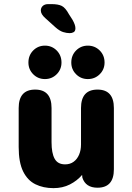

<svg xmlns="http://www.w3.org/2000/svg" viewBox="-20 -928 659 958"><path d="M155.4 -481Q237.2 -481 237.2 -388.8V-218.7Q237.2 -163.5 252.8 -135.7Q268.3 -107.9 304.9 -107.9Q329.8 -107.9 347.4 -120.9Q365.1 -133.8 374.7 -156.4Q384.2 -179 384.2 -206.8V-388.8Q384.2 -481 466.5 -481Q548.2 -481 548.2 -388.8V-83.2Q548.2 8.6 466.5 8.6Q407.2 8.6 390.9 -41.6L389.7 -55.3Q364.8 -26.1 328.7 -7.7Q292.6 10.7 246.8 10.7Q195.9 10.7 156.7 -8.6Q117.4 -27.9 95.3 -72.9Q73.2 -117.9 73.2 -194.6V-388.8Q73.2 -481 155.4 -481ZM204.2 -533.5Q169.7 -533.5 145.7 -557.5Q121.8 -581.5 121.8 -616.1Q121.8 -652 145.7 -676.2Q169.7 -700.3 204.2 -700.3Q238.8 -700.3 262.8 -676.2Q286.8 -652 286.8 -616.1Q286.8 -581.5 262.8 -557.5Q238.8 -533.5 204.2 -533.5ZM418.2 -533.5Q383.7 -533.5 359.7 -557.5Q335.7 -581.5 335.7 -616.1Q335.7 -652 359.7 -676.2Q383.7 -700.3 418.2 -700.3Q453.2 -700.3 477.5 -676.2Q501.7 -652 501.7 -616.1Q501.7 -581.5 477.5 -557.5Q453.2 -533.5 418.2 -533.5ZM328 -762.6Q312.4 -762.6 294.8 -768.1Q277.2 -773.7 256.7 -791.8L205.6 -837.9Q183.7 -857.2 183.7 -875.7Q183.7 -889.3 193.4 -898.4Q203.2 -907.5 220.8 -907.5H236.7Q270.2 -907.5 288.2 -898.5Q306.3 -889.6 324.1 -856.8L341.8 -829.2Q356.3 -803.6 356.3 -787.2Q356.3 -772.8 347.8 -767.7Q339.2 -762.6 328 -762.6Z"/></svg>

Font: Sono ExtraLight
Style: Regular
Weight: 200
Designer: Tyler Finck
Foundry: Tyler Finck
Version: Version 2.112